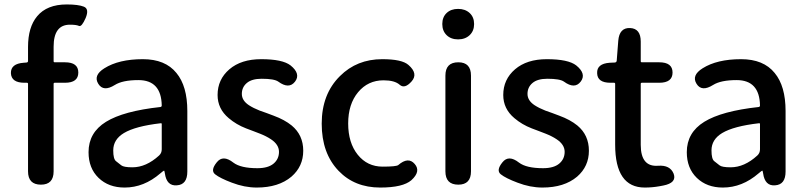

<svg xmlns="http://www.w3.org/2000/svg" viewBox="-20 -830 3627 863"><path d="M164 0Q106 0 106 -60V-453Q106 -458 101 -458H90Q31 -458 29 -501Q28 -544 87 -548L100 -549Q106 -550 106 -556V-619Q106 -708 147 -757Q191 -810 280 -810Q332 -810 357 -800Q382 -790 365 -749Q347 -708 335 -713.5Q323 -719 294 -719Q221 -719 221 -620V-555Q221 -550 226 -550H272Q332 -550 332 -504Q332 -458 272 -458H226Q221 -458 221 -453V-60Q221 0 164 0Z M540 13Q468 13 423 -30.5Q378 -74 378 -146Q378 -234 456.5 -282.5Q535 -331 701 -349Q707 -350 707 -356Q705 -470 602 -470Q531 -470 496 -448Q445 -416 422 -453Q398 -491 449 -523Q514 -564 622 -564Q723 -564 773 -502Q822 -443 822 -331V-59Q822 0 775 3Q729 7 721 -51L720 -56Q719 -63 717 -63Q715 -63 701 -51Q627 13 540 13ZM575 -78Q637 -78 695 -131Q707 -142 707 -159V-272Q707 -277 702 -276Q589 -263 537 -232Q489 -203 489 -154Q489 -115 501.5 -105.5Q514 -96 525 -87Q536 -78 575 -78Z M1134 13Q1079 13 1022 -9Q969 -29 947 -46.5Q925 -64 954 -100Q982 -136 1029 -99Q1062 -74 1137 -74Q1185 -74 1209.5 -94.5Q1234 -115 1234 -147.5Q1234 -180 1198 -204Q1177 -218 1149 -229Q1120 -240 1116.5 -241.5Q1113 -243 1086 -253Q1042 -270 1008 -299Q958 -341 958 -403Q958 -473 1011 -518.5Q1064 -564 1154 -564Q1250 -564 1286 -536Q1333 -498 1306 -463Q1279 -428 1231 -463Q1213 -476 1156 -476Q1112 -476 1089.5 -457Q1067 -438 1067 -408Q1067 -378 1099 -357Q1119 -344 1147 -333Q1175 -323 1178 -322Q1181 -321 1210 -310Q1259 -292 1291 -266Q1343 -223 1343 -152.5Q1343 -82 1290 -36Q1232 13 1134 13Z M1689 13Q1574 13 1502 -62Q1426 -141 1426 -274Q1426 -407 1508 -488Q1584 -564 1698 -564Q1787 -564 1816 -538Q1861 -499 1830 -464Q1799 -429 1776.5 -449Q1754 -469 1704 -469Q1634 -469 1589.5 -415.5Q1545 -362 1545 -275Q1545 -188 1588 -134.5Q1631 -81 1700 -81Q1761 -81 1770 -88Q1815 -127 1844 -93Q1873 -60 1829 -20Q1791 13 1689 13Z M2040 0Q1982 0 1982 -60V-490Q1982 -550 2040 -550Q2097 -550 2097 -490V-60Q2097 0 2040 0ZM2039 -653Q2007 -653 1987.5 -672Q1968 -691 1968 -722Q1968 -753 1987.5 -771.5Q2007 -790 2039 -790Q2071 -790 2091 -771.5Q2111 -753 2111 -722Q2111 -691 2091 -672Q2071 -653 2039 -653Z M2418 13Q2363 13 2306 -9Q2253 -29 2231 -46.5Q2209 -64 2238 -100Q2266 -136 2313 -99Q2346 -74 2421 -74Q2469 -74 2493.5 -94.5Q2518 -115 2518 -147.5Q2518 -180 2482 -204Q2461 -218 2433 -229Q2404 -240 2400.5 -241.5Q2397 -243 2370 -253Q2326 -270 2292 -299Q2242 -341 2242 -403Q2242 -473 2295 -518.5Q2348 -564 2438 -564Q2534 -564 2570 -536Q2617 -498 2590 -463Q2563 -428 2515 -463Q2497 -476 2440 -476Q2396 -476 2373.5 -457Q2351 -438 2351 -408Q2351 -378 2383 -357Q2403 -344 2431 -333Q2459 -323 2462 -322Q2465 -321 2494 -310Q2543 -292 2575 -266Q2627 -223 2627 -152.5Q2627 -82 2574 -36Q2516 13 2418 13Z M2945 7Q2912 13 2878 13Q2745 13 2745 -180V-453Q2745 -458 2740 -458H2724Q2665 -458 2664 -501Q2662 -544 2721 -548L2744 -549Q2751 -550 2752 -557L2759 -647Q2764 -706 2812 -704Q2860 -702 2860 -643V-555Q2860 -550 2865 -550H2943Q3003 -550 3003 -504Q3003 -458 2943 -458H2865Q2860 -458 2860 -453V-179Q2860 -79 2938 -85Q2992 -89 3008 -49Q3023 -8 2961 4Z M3229 13Q3157 13 3112 -30.5Q3067 -74 3067 -146Q3067 -234 3145.5 -282.5Q3224 -331 3390 -349Q3396 -350 3396 -356Q3394 -470 3291 -470Q3220 -470 3185 -448Q3134 -416 3111 -453Q3087 -491 3138 -523Q3203 -564 3311 -564Q3412 -564 3462 -502Q3511 -443 3511 -331V-59Q3511 0 3464 3Q3418 7 3410 -51L3409 -56Q3408 -63 3406 -63Q3404 -63 3390 -51Q3316 13 3229 13ZM3264 -78Q3326 -78 3384 -131Q3396 -142 3396 -159V-272Q3396 -277 3391 -276Q3278 -263 3226 -232Q3178 -203 3178 -154Q3178 -115 3190.5 -105.5Q3203 -96 3214 -87Q3225 -78 3264 -78Z"/></svg>

Font: Resource Han Rounded KR Medium
Style: Regular
Weight: 500
Designer: Cyano Hao (round all glyphs); Ryoko NISHIZUKA 西塚涼子 (kana, bopomofo & ideographs); Paul D. Hunt (Latin, Greek & Cyrillic)
Foundry: Cyano Hao
Version: 0.990